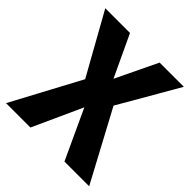

<svg xmlns="http://www.w3.org/2000/svg" viewBox="-190 -853 994 994"><g transform="rotate(45 307.5 -355.5)"><path d="M19.5 -710.8H200.5L307.7 -482.6L417.4 -710.8H594.9L406.2 -384.6L612.3 0H431.3L305.6 -271.3L182.1 0H3.6L205.6 -377.4Z"/></g></svg>

Font: FiraCode Nerd Font Mono
Style: Bold
Weight: 700
Monospace: yes
Designer: Carrois Corporate, Edenspiekermann AG, Nikita Prokopov
Foundry: Carrois Corporate, Edenspiekermann AG, Nikita Prokopov
Version: Version 6.002;Nerd Fonts 3.3.0